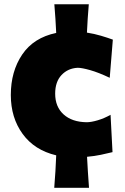

<svg xmlns="http://www.w3.org/2000/svg" viewBox="-20 -733 590 909"><path d="M400.4 -712.9Q394.5 -643.6 391.6 -578.6Q426.3 -573.2 458.3 -563.7Q490.2 -554.2 514.2 -545.4L499.5 -364.7Q445.8 -390.1 406.5 -401.1Q367.2 -412.1 347.7 -412.1Q301.3 -409.7 271.2 -377.7Q241.2 -345.7 241.2 -289.6Q241.2 -227.5 281 -191.4Q320.8 -155.3 390.1 -154.3Q411.6 -154.3 442.9 -163.6Q474.1 -172.9 503.4 -189.5L512.7 -12.7Q488.8 -6.8 457.8 -0.2Q426.8 6.3 392.1 9.3Q394 44.9 396.2 81.3Q398.4 117.7 401.4 156.2H236.8Q240.2 115.7 242.4 77.6Q244.6 39.6 246.1 2.4Q143.1 -22 87.2 -98.9Q31.2 -175.8 31.2 -283.2Q31.2 -395 85.2 -474.9Q139.2 -554.7 246.1 -577.1Q243.2 -642.1 237.3 -712.9Z"/></svg>

Font: Pinar-DS1-FD ExtraBold
Style: Regular
Weight: 800
Designer: Amin Abedi
Version: Version 2.000